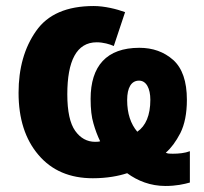

<svg xmlns="http://www.w3.org/2000/svg" viewBox="-20 -576 671 631"><path d="M288.1 -556.2C199.7 -556.2 136.7 -528.8 98.6 -474.1C60.1 -419.4 41 -351.6 41 -271C41 -185.5 63 -117.7 106.4 -66.9C149.9 -15.6 209.5 9.8 285.2 9.8C331.5 9.8 370.1 2.4 397.9 -6.8C432.6 18.6 474.6 35.2 523.9 35.2C558.6 35.2 585 29.3 604 23.9V-79.1C587.9 -72.8 566.9 -70.8 547.9 -70.8C537.6 -70.8 531.2 -70.8 524.9 -74.2C542 -88.9 558.1 -110.4 572.8 -138.7C586.9 -167 594.2 -203.6 594.2 -248C594.2 -308.6 579.1 -352.1 549.3 -378.9C519 -405.8 481.9 -418.9 438 -418.9C330.1 -418.9 277.8 -358.9 277.8 -251C277.8 -217.8 280.8 -190.9 287.1 -170.4C293 -149.4 300.3 -129.9 309.1 -111.8C306.6 -110.4 299.3 -109.9 293 -109.9C266.1 -109.9 244.1 -122.1 227.1 -146C210 -169.9 201.2 -210 201.2 -266.1C201.2 -375.5 231.4 -437 297.9 -437C319.3 -437 340.8 -430.7 354 -424.8L391.1 -536.1C363.3 -546.4 322.8 -556.2 288.1 -556.2ZM437 -311C460.9 -311 474.1 -285.2 474.1 -248C474.1 -197.3 459 -162.1 431.2 -143.1C409.7 -168.5 397.9 -202.6 397.9 -247.1C397.9 -288.1 411.6 -311 437 -311Z"/></svg>

Font: Avrile Sans
Style: Bold
Weight: 700
Designer: Monotype Design Team, Google (font), Stefan Peev (BGR Cyrillic), Cristiano Sobral (main changes)
Foundry: The Avrile Sans Project Authors
Version: Version 3.110